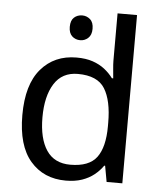

<svg xmlns="http://www.w3.org/2000/svg" viewBox="-54 -807 723 864"><g transform="rotate(5 307.5 -375.0)"><path d="M285 -737Q305 -737 320.5 -723.5Q336 -710 336 -681Q336 -653 320.5 -639Q305 -625 285 -625Q263 -625 248 -639Q233 -653 233 -681Q233 -710 248 -723.5Q263 -737 285 -737ZM275 10Q175 10 115 -59.5Q55 -129 55 -267Q55 -405 115.5 -475.5Q176 -546 276 -546Q318 -546 349 -535.5Q380 -525 403 -507Q426 -489 442 -467H448Q447 -480 444.5 -505.5Q442 -531 442 -546V-760H530V0H459L446 -72H442Q426 -49 403 -30.5Q380 -12 348.5 -1Q317 10 275 10ZM289 -63Q374 -63 408.5 -109.5Q443 -156 443 -250V-266Q443 -366 410 -419.5Q377 -473 288 -473Q217 -473 181.5 -416.5Q146 -360 146 -265Q146 -169 181.5 -116Q217 -63 289 -63Z"/></g></svg>

Font: utamil15
Style: Book
Weight: 400
Designer: Jelle Bosma - Monotype Design Team
Foundry: Monotype Imaging Inc.
Version: Version 2.003